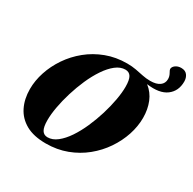

<svg xmlns="http://www.w3.org/2000/svg" viewBox="-191 -1086 1309 1300"><g transform="rotate(30 464.0 -436.0)"><path d="M810 -464Q810 -398 787.8 -330.2Q765.5 -262.5 723.5 -200.5Q681.5 -138.5 622 -90Q562.5 -41.5 487.5 -13.2Q412.5 15 325 15Q230 15 169 -19.2Q108 -53.5 78.2 -113.8Q48.5 -174 48.5 -251Q48.5 -317 70.8 -384.8Q93 -452.5 135 -514.5Q177 -576.5 236.5 -625Q296 -673.5 371 -701.8Q446 -730 533.5 -730Q571.5 -730 603.2 -724Q635 -718 664.5 -711.8Q694 -705.5 726 -705.5Q773.5 -705.5 799.2 -724.2Q825 -743 825 -776Q825 -798 814 -817Q803 -836 803 -842.5Q803 -860 821.2 -873.5Q839.5 -887 865.5 -887Q897.5 -887 913 -866.5Q928.5 -846 928.5 -816.5Q928.5 -742 875.2 -702Q822 -662 719 -676Q765.5 -640 787.8 -585.2Q810 -530.5 810 -464ZM256.5 -128.5Q256.5 -74 271 -50.5Q285.5 -27 314.5 -27Q353 -27 389.2 -55.5Q425.5 -84 457.8 -132Q490 -180 516.2 -239.5Q542.5 -299 561.8 -362Q581 -425 591.5 -483.5Q602 -542 602 -586.5Q602 -641 587.8 -664.5Q573.5 -688 544 -688Q505.5 -688 469.2 -659.5Q433 -631 400.8 -583Q368.5 -535 342.2 -475.5Q316 -416 296.8 -353Q277.5 -290 267 -231.8Q256.5 -173.5 256.5 -128.5Z"/></g></svg>

Font: Newsreader Display ExtraBold
Style: Italic
Weight: 800
Italic angle: -17°
Designer: Hugues Gentile
Foundry: Production Type
Version: Version 1.001